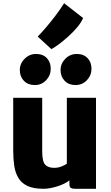

<svg xmlns="http://www.w3.org/2000/svg" viewBox="-20 -1164 688 1192"><path d="M249 8Q188 8 150.8 -9.5Q113.5 -27 94.2 -59Q75 -91 68.5 -134.2Q62 -177.5 62 -229V-557H242V-225Q242 -162 260.2 -142Q278.5 -122 316 -122Q341 -122 363.2 -131Q385.5 -140 395 -148V-557H576V8H445Q428 8 419.5 2.5Q411 -3 411 -21V-44Q381 -21 334.5 -6.5Q288 8 249 8ZM196 -636Q154 -636 128.5 -662.2Q103 -688.5 103 -729Q103 -769.5 133 -799.2Q163 -829 204 -829Q247 -829 271 -803.2Q295 -777.5 295 -737Q295 -696 266.5 -666Q238 -636 196 -636ZM448 -636Q407 -636 381.5 -662.2Q356 -688.5 356 -729Q356 -769.5 385.5 -799.2Q415 -829 457 -829Q499 -829 523.5 -803.2Q548 -777.5 548 -737Q548 -696 519.5 -666Q491 -636 448 -636ZM299 -859 214 -937Q236.5 -959.5 265.8 -993.8Q295 -1028 324.8 -1067.2Q354.5 -1106.5 378 -1144L496 -1052Q484.5 -1024.5 458.8 -994Q433 -963.5 402 -935.8Q371 -908 343 -887.5Q315 -867 299 -859Z"/></svg>

Font: Merriweather Sans Black
Style: Regular
Weight: 900
Designer: Eben Sorkin
Foundry: Eben Sorkin
Version: Version 1.008; ttfautohint (v1.7.19-72a1) -l 8 -r 50 -G 200 